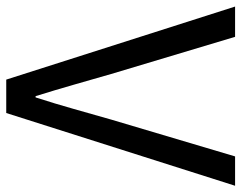

<svg xmlns="http://www.w3.org/2000/svg" viewBox="-99 -674 773 615"><g transform="rotate(90 287.5 -366.5)"><path d="M235 0H342L575 -733H481L363 -336C338 -250 320 -180 292 -94H288C261 -180 242 -250 217 -336L98 -733H1Z"/></g></svg>

Font: Noto Sans CJK HK
Style: Regular
Weight: 400
Designer: Ryoko NISHIZUKA 西塚涼子 (kana, bopomofo & ideographs); Paul D. Hunt (Latin, Greek & Cyrillic); Sandoll Communications 산돌커뮤니
Foundry: Adobe
Version: Version 2.004;hotconv 1.0.118;makeotfexe 2.5.65603